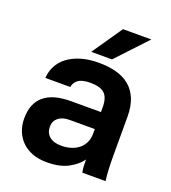

<svg xmlns="http://www.w3.org/2000/svg" viewBox="-137 -841 849 955"><g transform="rotate(20 287.5 -364.0)"><path d="M219 12Q176 12 143 -0.5Q110 -13 87 -35.5Q64 -58 52 -88.5Q40 -119 40 -155Q40 -315 230 -315H388V-340Q388 -392 364.5 -413Q341 -434 290 -434Q245 -434 225 -418.5Q205 -403 202 -380H70Q72 -414 87.5 -444Q103 -474 131.5 -495.5Q160 -517 201 -529.5Q242 -542 295 -542Q346 -542 387.5 -531Q429 -520 458.5 -495.5Q488 -471 504 -432Q520 -393 520 -338V-135Q520 -93 521.5 -61.5Q523 -30 527 0H404Q400 -22 399.5 -33.5Q399 -45 399 -68Q377 -36 332.5 -12Q288 12 219 12ZM260 -90Q284 -90 307 -96.5Q330 -103 348 -116.5Q366 -130 377 -151Q388 -172 388 -200V-225H255Q217 -225 195.5 -207.5Q174 -190 174 -160Q174 -128 196 -109Q218 -90 260 -90ZM350 -740H500L350 -580H240Z"/></g></svg>

Font: Golos Text DemiBold
Style: Regular
Weight: 600
Designer: A.Korolkova, Vitaly Kuzmin
Foundry: ParaType Ltd
Version: Version 2.002